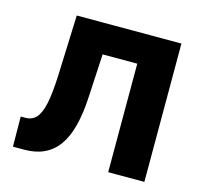

<svg xmlns="http://www.w3.org/2000/svg" viewBox="-83 -621 747 711"><g transform="rotate(15 290.5 -265.0)"><path d="M23.4 -115.2H41Q66.9 -115.2 82.5 -132.3Q98.1 -149.4 106.7 -188.5Q115.2 -227.5 118.2 -295.9L127 -530.3H528.3V0H389.6V-416H256.8L248 -252.9Q241.7 -121.1 197.8 -60.5Q153.8 0 68.4 0H24.4Z"/></g></svg>

Font: Pretendard Std
Style: Bold
Weight: 700
Designer: Base glyphs from Inter by Rasmus Andersson; Hangeul glyphs from Noto Sans CJK(Source Han Sans) by Jang Soo-young and Kan
Foundry: Kil Hyung-jin
Version: Version 1.309